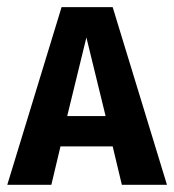

<svg xmlns="http://www.w3.org/2000/svg" viewBox="-28 -512 482 532"><path d="M139.6 -106.4 114.3 0H-7.8L142.6 -492.2H284.2L434.6 0H309.6L284.2 -106.4ZM264.6 -190.4 211.4 -408.2 158.2 -190.4Z"/></svg>

Font: Amiri Typewriter
Style: Bold
Weight: 700
Monospace: yes
Designer: Khaled Hosny
Version: Version 1.1